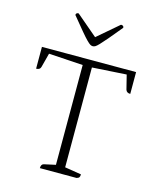

<svg xmlns="http://www.w3.org/2000/svg" viewBox="-127 -958 862 1046"><g transform="rotate(15 304.5 -434.5)"><path d="M199 0Q199 -23 215 -26L279 -40V-603L86 -615L65 -535Q61 -518 39 -518V-641H570V-518Q549 -518 544 -535L524 -615L331 -603V-40L424 -25Q424 -14 420.5 -8.5Q417 -3 406 0ZM305 -716Q298 -716 291 -720Q284 -724 270.5 -737.5Q257 -751 233.5 -779Q210 -807 170 -856Q170 -869 185 -869L305 -767L424 -869Q440 -869 440 -856Q400 -807 376 -779Q352 -751 339 -737.5Q326 -724 319 -720Q312 -716 305 -716Z"/></g></svg>

Font: Petrona ExtraLight
Style: Regular
Weight: 200
Designer: Ringo R. Seeber
Foundry: Ringo R. Seeber
Version: Version 2.001; ttfautohint (v1.8.3)